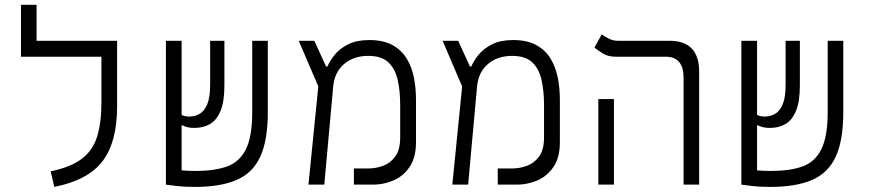

<svg xmlns="http://www.w3.org/2000/svg" viewBox="-20 -752 3556 782"><path d="M393.1 -585.9H457V-318.4Q457 -173.8 397.9 -95.9Q338.9 -18.1 201.2 9.3L186.5 -54.2Q268.6 -71.3 313.5 -105.5Q358.4 -139.6 375.7 -196.3Q393.1 -252.9 393.1 -335.9V-521H65.4V-732.4H128.9V-585.9Z M773.4 9.3Q733.4 9.3 702.1 5.9Q670.9 2.4 656.2 0H655.8V-585.9H719.7V-284.2Q731 -277.3 751.5 -277.3Q772.9 -277.3 792.2 -287.8Q811.5 -298.3 823.7 -326.4Q835.9 -354.5 835.9 -407.2V-585.9H894V-404.3Q894 -337.4 877.9 -299.6Q861.8 -261.7 834.5 -246.3Q807.1 -231 772.5 -231Q754.9 -231 743.2 -234.1Q731.4 -237.3 719.7 -242.7V-58.1Q731.4 -57.1 746.1 -56.4Q760.7 -55.7 777.3 -55.7Q852.1 -55.7 903.3 -73.5Q954.6 -91.3 981 -143.1Q1007.3 -194.8 1007.3 -295.9V-585.9H1070.8V-294.9Q1070.8 -180.2 1040 -113.8Q1009.3 -47.4 943.6 -19Q877.9 9.3 773.4 9.3Z M1236.3 0 1276.4 -399.9 1196.8 -585.9H1260.3L1308.1 -481H1313.5Q1323.7 -504.9 1344 -529.8Q1364.3 -554.7 1398.7 -571.8Q1433.1 -588.9 1483.9 -588.9Q1542 -588.9 1579.3 -567.9Q1616.7 -546.9 1637.5 -511.7Q1658.2 -476.6 1666.3 -433.6Q1674.3 -390.6 1674.3 -346.7V-172.9Q1674.3 -110.4 1648.4 -72.3Q1622.6 -34.2 1582.5 -17.1Q1542.5 0 1500.5 0H1421.4V-65.9H1481.4Q1510.7 -65.9 1540.3 -76.7Q1569.8 -87.4 1589.8 -114.7Q1609.9 -142.1 1609.9 -191.4V-324.2Q1609.9 -382.8 1599.4 -428Q1588.9 -473.1 1561 -498.8Q1533.2 -524.4 1480 -524.4Q1420.4 -524.4 1381.3 -491.2Q1342.3 -458 1336.9 -398.4L1300.8 0Z M1822.3 0 1862.3 -399.9 1782.7 -585.9H1846.2L1894 -481H1899.4Q1909.7 -504.9 1929.9 -529.8Q1950.2 -554.7 1984.6 -571.8Q2019 -588.9 2069.8 -588.9Q2127.9 -588.9 2165.3 -567.9Q2202.6 -546.9 2223.4 -511.7Q2244.1 -476.6 2252.2 -433.6Q2260.3 -390.6 2260.3 -346.7V-172.9Q2260.3 -110.4 2234.4 -72.3Q2208.5 -34.2 2168.5 -17.1Q2128.4 0 2086.4 0H2007.3V-65.9H2067.4Q2096.7 -65.9 2126.2 -76.7Q2155.8 -87.4 2175.8 -114.7Q2195.8 -142.1 2195.8 -191.4V-324.2Q2195.8 -382.8 2185.3 -428Q2174.8 -473.1 2147 -498.8Q2119.1 -524.4 2065.9 -524.4Q2006.3 -524.4 1967.3 -491.2Q1928.2 -458 1922.9 -398.4L1886.7 0Z M2764.2 0V-435.1Q2764.2 -521 2691.4 -521H2488.3Q2457 -521 2436.8 -533.4Q2416.5 -545.9 2400.9 -558.1L2430.7 -611.8Q2441.9 -604 2459.2 -595Q2476.6 -585.9 2496.1 -585.9H2707Q2827.6 -585.9 2827.6 -459.5V0ZM2417 0V-348.6H2480.5V0Z M3117.2 9.3Q3077.1 9.3 3045.9 5.9Q3014.6 2.4 3000 0H2999.5V-585.9H3063.5V-284.2Q3074.7 -277.3 3095.2 -277.3Q3116.7 -277.3 3136 -287.8Q3155.3 -298.3 3167.5 -326.4Q3179.7 -354.5 3179.7 -407.2V-585.9H3237.8V-404.3Q3237.8 -337.4 3221.7 -299.6Q3205.6 -261.7 3178.2 -246.3Q3150.9 -231 3116.2 -231Q3098.6 -231 3086.9 -234.1Q3075.2 -237.3 3063.5 -242.7V-58.1Q3075.2 -57.1 3089.8 -56.4Q3104.5 -55.7 3121.1 -55.7Q3195.8 -55.7 3247.1 -73.5Q3298.3 -91.3 3324.7 -143.1Q3351.1 -194.8 3351.1 -295.9V-585.9H3414.6V-294.9Q3414.6 -180.2 3383.8 -113.8Q3353 -47.4 3287.4 -19Q3221.7 9.3 3117.2 9.3Z"/></svg>

Font: CaskaydiaCove NFP Light
Style: Regular
Weight: 300
Designer: Aaron Bell
Foundry: Saja Typeworks
Version: Version 2111.001; VTT 6.35;Nerd Fonts 3.1.1